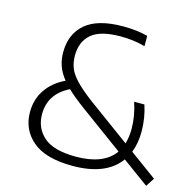

<svg xmlns="http://www.w3.org/2000/svg" viewBox="-109 -862 999 984"><g transform="rotate(15 390.0 -369.5)"><path d="M359 9Q215.5 9 146.5 -49.8Q77.5 -108.5 77.5 -201Q77.5 -269.5 112.8 -321.2Q148 -373 212.5 -403.5Q185 -437.5 173.8 -470.5Q162.5 -503.5 162.5 -541Q162.5 -639.5 227.5 -694.2Q292.5 -749 426 -749Q464 -749 497 -745Q530 -741 557 -733.5V-679Q498 -696 427 -696Q319.5 -696 272.2 -655.2Q225 -614.5 225 -540.5Q225 -505 236.5 -475.2Q248 -445.5 278.8 -413.2Q309.5 -381 367 -337.5L592 -173Q603 -208 603 -252.5Q603 -320.5 579.5 -390.5H634Q645 -357 650.5 -322Q656 -287 656 -252.5Q656 -189.5 636.5 -140.5L780 -35.5L750.5 10L610 -92.5Q536.5 9 359 9ZM140 -207Q140 -134 192.2 -87.5Q244.5 -41 364 -41Q435.5 -41 487.2 -61.2Q539 -81.5 568.5 -123L337.5 -292Q281 -333.5 245.5 -367.5Q140 -315.5 140 -207Z"/></g></svg>

Font: Encode Sans SmExp Lt
Style: Regular
Weight: 300
Width: 6
Designer: Multiple Designers
Foundry: Impallari Type
Version: Version 3.002; ttfautohint (v1.8.3) -l 8 -r 50 -G 200 -x 14 